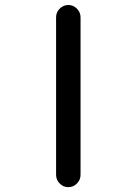

<svg xmlns="http://www.w3.org/2000/svg" viewBox="-20 -775 540 774"><path d="M206.1 -70.3V-705.1Q206.1 -725.6 220.7 -740.2Q235.4 -754.9 255.4 -754.9Q275.4 -754.9 290 -740.2Q304.7 -725.6 304.7 -705.1V-70.3Q304.7 -49.8 290 -35.2Q275.4 -20.5 255.4 -20.5Q235.4 -20.5 220.7 -35.2Q206.1 -49.8 206.1 -70.3Z"/></svg>

Font: Rounded-X Mgen+ 1mn regular
Style: Regular
Weight: 400
Designer: [Source Han Sans]
Ryoko NISHIZUKA  (kana & ideographs); Paul D. Hunt (Latin, Greek & Cyrillic); Wenlong ZHANG  (bopomofo
Version: Version 1.059.20150602